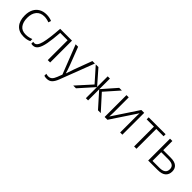

<svg xmlns="http://www.w3.org/2000/svg" viewBox="253 -1804 3307 3307"><g transform="rotate(45 1907.0 -150.5)"><path d="M301 10Q184 10 120.5 -62Q57 -134 57 -263Q57 -353 89 -415Q121 -477 178.5 -509.5Q236 -542 313 -542Q351 -542 385 -535Q419 -528 445 -516L429 -467Q402 -478 371 -484.5Q340 -491 312 -491Q217 -491 166.5 -430Q116 -369 116 -264Q116 -164 161 -102.5Q206 -41 301 -41Q340 -41 375 -49Q410 -57 438 -69V-18Q412 -5 378.5 2.5Q345 10 301 10Z M940 0H882V-483H702Q690 -315 670 -207Q650 -99 614.5 -47Q579 5 521 5Q496 5 482 0V-45Q492 -42 512 -42Q573 -42 604 -161Q635 -280 652 -532H940Z M1029 -532H1089L1216 -202Q1232 -157 1244 -122.5Q1256 -88 1263 -61H1266Q1281 -111 1313 -200L1437 -532H1498L1258 94Q1231 165 1194 203Q1157 241 1094 241Q1075 241 1059.5 239Q1044 237 1031 232V184Q1043 188 1057 190.5Q1071 193 1087 193Q1129 193 1155.5 167Q1182 141 1203 87L1237 -2Z M2155 -532 1926 -273 2173 0H2105L1864 -270V0H1810V-270L1569 0H1502L1749 -273L1519 -532H1584L1810 -274V-532H1864V-274L2090 -532Z M2322 -162Q2322 -140 2320.5 -112Q2319 -84 2318 -62L2629 -532H2699V0H2645V-371Q2645 -393 2645.5 -421.5Q2646 -450 2648 -471L2336 0H2267V-532H2322Z M3220 -483H3042V0H2985V-483H2808V-532H3220Z M3568 -309Q3664 -309 3710 -270Q3756 -231 3756 -160Q3756 -85 3708 -42.5Q3660 0 3559 0H3328V-532H3385V-309ZM3699 -158Q3699 -211 3664 -235.5Q3629 -260 3561 -260H3385V-48H3555Q3699 -48 3699 -158Z"/></g></svg>

Font: Noto Sans Light
Style: Regular
Weight: 300
Designer: Monotype Design Team
Foundry: Monotype Imaging Inc.
Version: Version 2.007